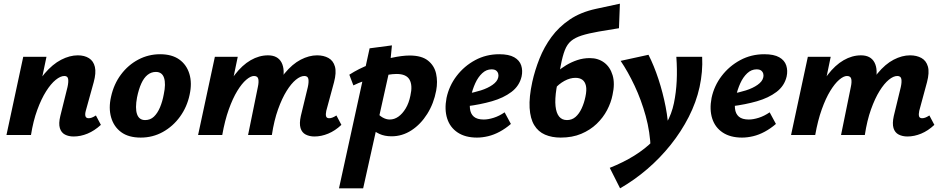

<svg xmlns="http://www.w3.org/2000/svg" viewBox="-20 -732 5109 1041"><path d="M379 8Q352 8 332 -2.5Q312 -13 304.5 -37.5Q297 -62 307 -103L346 -260Q352 -287 349.5 -303.5Q347 -320 329 -320Q308 -320 282 -299Q256 -278 230 -237Q204 -196 182 -136Q160 -76 148 0H80Q105 -117 141.5 -199.5Q178 -282 221.5 -333Q265 -384 311.5 -408Q358 -432 402 -432Q438 -432 462.5 -416.5Q487 -401 494.5 -369Q502 -337 488 -286L445 -131Q440 -112 443.5 -101.5Q447 -91 461 -91Q468 -91 477 -94Q486 -97 500 -106L527 -55Q492 -23 454.5 -7.5Q417 8 379 8ZM15 0 106 -424H232L143 0Z M743 14Q677 14 637 -15.5Q597 -45 582.5 -95.5Q568 -146 582 -207Q597 -276 636 -328Q675 -380 730 -409Q785 -438 848 -438Q912 -438 952 -409.5Q992 -381 1007 -331Q1022 -281 1008 -218Q994 -152 956 -99.5Q918 -47 863 -16.5Q808 14 743 14ZM767 -81Q795 -81 814.5 -99.5Q834 -118 847.5 -150Q861 -182 868 -221Q880 -277 869.5 -309.5Q859 -342 825 -342Q800 -342 780 -326Q760 -310 746 -279Q732 -248 723 -204Q712 -145 723 -113Q734 -81 767 -81Z M1685 8Q1658 8 1637.5 -2.5Q1617 -13 1609.5 -37.5Q1602 -62 1611 -103L1649 -260Q1655 -287 1652 -303.5Q1649 -320 1630 -320Q1609 -320 1584 -299.5Q1559 -279 1534 -239Q1509 -199 1487.5 -139Q1466 -79 1454 0H1388Q1412 -118 1446.5 -200.5Q1481 -283 1523 -334Q1565 -385 1610.5 -408.5Q1656 -432 1699 -432Q1735 -432 1761 -417.5Q1787 -403 1796 -371Q1805 -339 1791 -286L1749 -131Q1745 -112 1748 -101.5Q1751 -91 1765 -91Q1772 -91 1781 -94Q1790 -97 1804 -106L1831 -55Q1797 -23 1759.5 -7.5Q1722 8 1685 8ZM1054 0 1145 -424H1269L1181 0ZM1124 0Q1146 -110 1179 -191.5Q1212 -273 1252.5 -326Q1293 -379 1339 -405.5Q1385 -432 1433 -432Q1486 -432 1506.5 -393Q1527 -354 1511 -286L1442 0H1325L1378 -260Q1384 -287 1380.5 -303.5Q1377 -320 1357 -320Q1339 -320 1315 -299.5Q1291 -279 1266.5 -239Q1242 -199 1220.5 -139Q1199 -79 1185 0Z M1818 289 1984 -470 2105 -486 2092 -353 1949 289ZM2103 7Q2065 7 2037 -6Q2009 -19 1991 -38.5Q1973 -58 1965 -78L2017 -129Q2035 -106 2054.5 -95Q2074 -84 2093 -84Q2118 -84 2140 -99.5Q2162 -115 2179.5 -144Q2197 -173 2205 -213Q2218 -269 2200.5 -300Q2183 -331 2130 -331Q2111 -331 2082.5 -326.5Q2054 -322 2021 -313.5Q1988 -305 1955 -293.5Q1922 -282 1896 -269L1874 -327Q1925 -360 1985.5 -383Q2046 -406 2103 -418.5Q2160 -431 2201 -431Q2266 -431 2300.5 -403.5Q2335 -376 2344.5 -332.5Q2354 -289 2345 -241Q2332 -171 2296.5 -114.5Q2261 -58 2211 -25.5Q2161 7 2103 7Z M2566 14Q2503 14 2461.5 -13.5Q2420 -41 2404.5 -89.5Q2389 -138 2401 -201Q2415 -267 2456 -320.5Q2497 -374 2556.5 -406Q2616 -438 2687 -438Q2739 -438 2768 -421.5Q2797 -405 2806 -377Q2815 -349 2808 -317Q2796 -266 2753 -233.5Q2710 -201 2647 -183Q2584 -165 2512 -156L2507 -223Q2550 -230 2587.5 -242Q2625 -254 2650.5 -272Q2676 -290 2681 -311Q2684 -321 2681.5 -331.5Q2679 -342 2670.5 -349Q2662 -356 2645 -356Q2617 -356 2594.5 -335Q2572 -314 2557 -281Q2542 -248 2533 -209Q2525 -172 2528 -143.5Q2531 -115 2549 -99.5Q2567 -84 2603 -84Q2627 -84 2657 -93.5Q2687 -103 2716 -123L2750 -60Q2721 -35 2689.5 -18Q2658 -1 2626.5 6.5Q2595 14 2566 14Z M3020 14Q2972 14 2935 -2Q2898 -18 2876.5 -53.5Q2855 -89 2851.5 -147Q2848 -205 2866 -288Q2880 -351 2905 -414Q2930 -477 2970 -531.5Q3010 -586 3069 -626Q3128 -666 3211 -684L3341 -712L3336 -579L3227 -561Q3170 -551 3134 -539.5Q3098 -528 3076.5 -510Q3055 -492 3042.5 -460Q3030 -428 3020.5 -377.5Q3011 -327 2997 -251Q2988 -194 2992 -156.5Q2996 -119 3011.5 -100Q3027 -81 3054 -81Q3081 -81 3100.5 -98Q3120 -115 3133.5 -144Q3147 -173 3154 -207Q3162 -244 3157 -266.5Q3152 -289 3137.5 -299.5Q3123 -310 3100 -310Q3071 -310 3040.5 -293.5Q3010 -277 2985 -248L2960 -303Q2976 -321 2998.5 -341Q3021 -361 3049 -378Q3077 -395 3109.5 -406Q3142 -417 3178 -417Q3223 -417 3255.5 -393Q3288 -369 3301.5 -324Q3315 -279 3301 -217Q3293 -176 3271.5 -135Q3250 -94 3215 -60.5Q3180 -27 3131.5 -6.5Q3083 14 3020 14Z M3342 289 3286 178Q3359 149 3418 112.5Q3477 76 3521 31.5Q3565 -13 3593.5 -64Q3622 -115 3634 -173Q3646 -231 3649 -293.5Q3652 -356 3647 -424H3787Q3789 -383 3785.5 -342.5Q3782 -302 3773 -260Q3755 -178 3714.5 -98.5Q3674 -19 3616.5 53Q3559 125 3489 185Q3419 245 3342 289ZM3508 76Q3505 -16 3481 -103Q3457 -190 3421 -266.5Q3385 -343 3345 -402L3496 -435Q3526 -376 3550 -303Q3574 -230 3589 -153Q3604 -76 3605 -3Z M4003 14Q3940 14 3898.5 -13.5Q3857 -41 3841.5 -89.5Q3826 -138 3838 -201Q3852 -267 3893 -320.5Q3934 -374 3993.5 -406Q4053 -438 4124 -438Q4176 -438 4205 -421.5Q4234 -405 4243 -377Q4252 -349 4245 -317Q4233 -266 4190 -233.5Q4147 -201 4084 -183Q4021 -165 3949 -156L3944 -223Q3987 -230 4024.5 -242Q4062 -254 4087.5 -272Q4113 -290 4118 -311Q4121 -321 4118.5 -331.5Q4116 -342 4107.5 -349Q4099 -356 4082 -356Q4054 -356 4031.5 -335Q4009 -314 3994 -281Q3979 -248 3970 -209Q3962 -172 3965 -143.5Q3968 -115 3986 -99.5Q4004 -84 4040 -84Q4064 -84 4094 -93.5Q4124 -103 4153 -123L4187 -60Q4158 -35 4126.5 -18Q4095 -1 4063.5 6.5Q4032 14 4003 14Z M4900 8Q4873 8 4852.5 -2.5Q4832 -13 4824.5 -37.5Q4817 -62 4826 -103L4864 -260Q4870 -287 4867 -303.5Q4864 -320 4845 -320Q4824 -320 4799 -299.5Q4774 -279 4749 -239Q4724 -199 4702.5 -139Q4681 -79 4669 0H4603Q4627 -118 4661.5 -200.5Q4696 -283 4738 -334Q4780 -385 4825.5 -408.5Q4871 -432 4914 -432Q4950 -432 4976 -417.5Q5002 -403 5011 -371Q5020 -339 5006 -286L4964 -131Q4960 -112 4963 -101.5Q4966 -91 4980 -91Q4987 -91 4996 -94Q5005 -97 5019 -106L5046 -55Q5012 -23 4974.5 -7.5Q4937 8 4900 8ZM4269 0 4360 -424H4484L4396 0ZM4339 0Q4361 -110 4394 -191.5Q4427 -273 4467.5 -326Q4508 -379 4554 -405.5Q4600 -432 4648 -432Q4701 -432 4721.5 -393Q4742 -354 4726 -286L4657 0H4540L4593 -260Q4599 -287 4595.5 -303.5Q4592 -320 4572 -320Q4554 -320 4530 -299.5Q4506 -279 4481.5 -239Q4457 -199 4435.5 -139Q4414 -79 4400 0Z"/></svg>

Font: Ysabeau Infant ExtraBold
Style: Italic
Weight: 800
Italic angle: -12°
Designer: Christian Thalmann (Catharsis Fonts)
Version: Version 2.001;gftools[0.9.30]; featfreeze: ss01,ss02,lnum